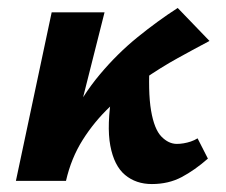

<svg xmlns="http://www.w3.org/2000/svg" viewBox="-20 -455 568 483"><path d="M110 0Q123 -84 155 -149.5Q187 -215 231 -267.5Q275 -320 325.5 -361Q376 -402 427 -435L507 -352Q471 -333 427.5 -309Q384 -285 340 -254.5Q296 -224 256.5 -186.5Q217 -149 188 -103Q159 -57 146 0ZM20 0 110 -424H243L136 0ZM362 8Q322 8 294.5 -15Q267 -38 257.5 -88.5Q248 -139 262 -223L357 -307Q352 -224 360 -177Q368 -130 386 -111.5Q404 -93 425 -93Q433 -93 442 -94.5Q451 -96 460 -99Q469 -102 477 -107L503 -56Q470 -27 437 -9.5Q404 8 362 8Z"/></svg>

Font: Ysabeau Infant ExtraBold
Style: Italic
Weight: 800
Italic angle: -12°
Designer: Christian Thalmann (Catharsis Fonts)
Version: Version 2.001;gftools[0.9.30]; featfreeze: ss01,ss02,lnum